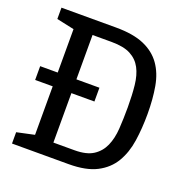

<svg xmlns="http://www.w3.org/2000/svg" viewBox="-129 -838 923 956"><g transform="rotate(20 333.0 -360.0)"><path d="M36 -410H129V-640L36 -660V-720H325Q417 -720 474.5 -695Q532 -670 564.5 -624Q597 -578 608.5 -513Q620 -448 620 -369Q620 -293 610 -226Q600 -159 570 -108.5Q540 -58 484 -29Q428 0 336 0H36V-60L129 -80V-337H36ZM228 -645V-410H350V-337H228V-75H340Q403 -75 438.5 -98Q474 -121 491.5 -160.5Q509 -200 512.5 -253Q516 -306 516 -367Q516 -431 510.5 -482.5Q505 -534 486 -570Q467 -606 430 -625.5Q393 -645 329 -645Z"/></g></svg>

Font: Hermeneus One
Style: Regular
Weight: 400
Designer: Rodrigo Fuenzalida, Pablo Impallari
Foundry: Pablo Impallari, Rodrigo Fuenzalida
Version: Version 1.002; ttfautohint (v0.93) -l 8 -r 50 -G 200 -x 14 -